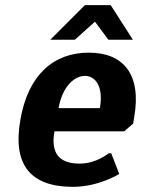

<svg xmlns="http://www.w3.org/2000/svg" viewBox="-20 -714 560 744"><path d="M309 -420C349 -420 382 -380 367 -295H207C222 -380 269 -420 309 -420ZM263 10C363 10 442 -40 442 -40L411 -120H401C401 -120 354 -80 289 -80C209 -80 176 -120 191 -205H461L496 -235L500 -260C529 -425 459 -510 324 -510C189 -510 89 -425 59 -250C28 -75 98 10 263 10ZM309 -694 175 -560H270L348 -630L400 -560H495L409 -694Z"/></svg>

Font: Scada
Style: Bold Italic
Weight: 700
Designer: Jovanny Lemonad
Foundry: Jovanny Lemonad
Version: Version 3.005